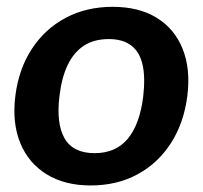

<svg xmlns="http://www.w3.org/2000/svg" viewBox="-20 -542 601 569"><path d="M313.7 -521.8Q391.4 -521.8 444.3 -489.3Q497.2 -456.8 521.2 -397.3Q545.2 -337.7 535.2 -258Q525.2 -178.3 486.9 -118.4Q448.7 -58.6 387.8 -25.5Q326.8 7.6 248.6 7.6Q171.7 7.6 118.1 -25.5Q64.4 -58.6 40 -118.4Q15.5 -178.3 25.5 -258Q35.5 -337.7 74.5 -397.3Q113.6 -456.8 174.9 -489.3Q236.3 -521.8 313.7 -521.8ZM260.4 -88.1Q323.4 -88.1 359 -131.2Q394.6 -174.4 404.5 -257Q410.9 -312.9 402.5 -350.2Q394.1 -387.6 369.2 -406.9Q344.3 -426.2 302.3 -426.2Q258.8 -426.2 228.8 -406.7Q198.8 -387.2 180.7 -349.6Q162.6 -312 156.2 -257Q146.3 -175.7 171.4 -131.9Q196.5 -88.1 260.4 -88.1Z"/></svg>

Font: Aleo
Style: Italic
Weight: 400
Italic angle: -7°
Designer: Alessio Laiso
Foundry: Alessio Laiso
Version: Version 2.001;gftools[0.9.29]